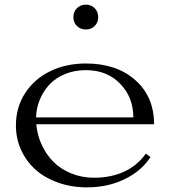

<svg xmlns="http://www.w3.org/2000/svg" viewBox="-20 -785 722 819"><path d="M384 -674.1Q369.1 -659.2 346.2 -659.2Q323.2 -659.2 308.1 -674.1Q293 -689 293 -711.9Q293 -734.9 308.1 -750Q323.2 -765.1 346.2 -765.1Q369.1 -765.1 384 -750Q398.9 -734.9 398.9 -711.9Q398.9 -689 384 -674.1ZM47.9 -250Q47.9 -327.6 87.6 -388.4Q127.4 -449.2 195.1 -481.7Q262.7 -514.2 346.2 -514.2Q477.1 -514.2 557.1 -443.4Q637.2 -372.6 637.2 -254.9H134.8Q138.7 -210 157.2 -168.9Q175.8 -127.9 206.5 -96.2Q237.3 -64.5 283 -45.7Q328.6 -26.9 381.8 -26.9Q453.6 -26.9 510.3 -53.2Q566.9 -79.6 602.1 -129.9L622.1 -115.2Q583 -55.2 511.2 -20.5Q439.5 14.2 351.1 14.2Q284.2 14.2 227.1 -6.3Q169.9 -26.9 130.9 -62Q91.8 -97.2 69.8 -145.8Q47.9 -194.3 47.9 -250ZM133.8 -284.2H548.8Q548.8 -369.6 492.7 -427.7Q436.5 -485.8 346.2 -485.8Q297.4 -485.8 256.8 -469Q216.3 -452.1 190.2 -423.6Q164.1 -395 149.4 -359.1Q134.8 -323.2 133.8 -284.2Z"/></svg>

Font: Messapia
Style: Regular
Weight: 400
Designer: Luca Marsano
Foundry: Collletttivo
Version: Version 1.000;FEAKit 1.0